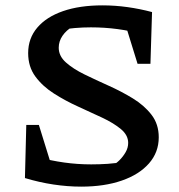

<svg xmlns="http://www.w3.org/2000/svg" viewBox="-20 -685 669 716"><path d="M283 11Q232 11 179 3Q126 -5 73 -21L122 -99Q169 -86 219 -79Q269 -72 320 -72Q351 -72 381.5 -74Q412 -76 443 -82L399 -68Q413 -75 426 -88Q439 -101 448.5 -117.5Q458 -134 458 -152Q458 -181 431 -203.5Q404 -226 361.5 -246Q319 -266 271.5 -287.5Q224 -309 181.5 -336Q139 -363 112 -399.5Q85 -436 85 -487Q85 -542 119 -582Q153 -622 215 -643.5Q277 -665 362 -665Q409 -665 455.5 -658.5Q502 -652 547 -640L514 -557Q467 -570 418.5 -576.5Q370 -583 319 -583Q289 -583 259.5 -580.5Q230 -578 201 -573L252 -587Q227 -572 213 -551.5Q199 -531 199 -507Q199 -476 226 -452Q253 -428 295 -407.5Q337 -387 385 -365.5Q433 -344 475.5 -318Q518 -292 545 -257Q572 -222 572 -173Q572 -117 535.5 -75.5Q499 -34 434 -11.5Q369 11 283 11ZM187 -19 73 -21 78 -219H125ZM493 -447 433 -641 547 -640 541 -447Z"/></svg>

Font: Piazzolla 24pt SemiBold
Style: Regular
Weight: 600
Designer: Juan Pablo del Peral
Foundry: Huerta Tipografica
Version: Version 2.005